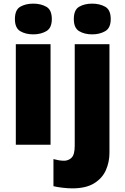

<svg xmlns="http://www.w3.org/2000/svg" viewBox="-20 -796 689 1056"><path d="M163 -776Q204 -776 234.5 -759Q265 -742 265 -691Q265 -642 234.5 -624.5Q204 -607 163 -607Q121 -607 91.5 -624.5Q62 -642 62 -691Q62 -742 91.5 -759Q121 -776 163 -776ZM258 -553V0H67V-553ZM386 -691Q386 -742 415.5 -759Q445 -776 487 -776Q528 -776 558.5 -759Q589 -742 589 -691Q589 -642 558.5 -624.5Q528 -607 487 -607Q445 -607 415.5 -624.5Q386 -642 386 -691ZM377 240Q354 240 324 236.5Q294 233 274 228V79Q290 83 303.5 85.5Q317 88 333 88Q356 88 373.5 71.5Q391 55 391 5V-553H582V45Q582 95 562.5 139.5Q543 184 498 212Q453 240 377 240Z"/></svg>

Font: Noto Sans Cherokee Black
Style: Regular
Weight: 900
Designer: Monotype Design Team
Foundry: Monotype Imaging Inc.
Version: Version 2.001; ttfautohint (v1.8.4.7-5d5b)